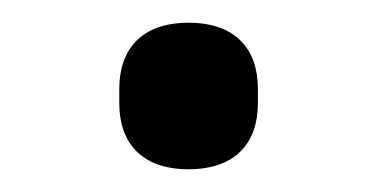

<svg xmlns="http://www.w3.org/2000/svg" viewBox="-20 -543 332 169"><path d="M146 -394C188 -394 207 -418 207 -452V-465C207 -499 188 -523 146 -523C104 -523 85 -499 85 -465V-452C85 -418 104 -394 146 -394Z"/></svg>

Font: Braiins Sans
Style: Regular
Weight: 400
Designer: Mike Abbink, Paul van der Laan, Pieter van Rosmalen, Jiri Chlebus, Lubos Buracinsky
Foundry: Bold Monday, Sudetype
Version: Version 1.000;hotconv 1.0.109;makeotfexe 2.5.65596